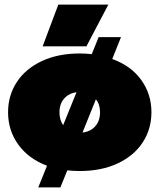

<svg xmlns="http://www.w3.org/2000/svg" viewBox="-20 -727 692 833"><path d="M233 -707H450L355 -526H165ZM184 -8Q104 -38 59.5 -99.5Q15 -161 15 -240Q15 -313 53 -371Q91 -429 161.5 -462Q232 -495 326 -495Q353 -495 378 -492L408 -566H505L467 -471Q548 -442 592.5 -380.5Q637 -319 637 -240Q637 -167 599 -109Q561 -51 490.5 -18Q420 15 326 15Q298 15 272 12L242 86H146ZM312 -327Q278 -322 258 -299Q238 -276 238 -240Q238 -206 254 -184ZM414 -240Q414 -275 396 -296L338 -152Q373 -156 393.5 -179.5Q414 -203 414 -240Z"/></svg>

Font: Prompt Black
Style: Regular
Weight: 900
Designer: Katatrad Team
Foundry: CadsonDemak
Version: Version 1.000